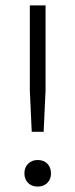

<svg xmlns="http://www.w3.org/2000/svg" viewBox="-20 -680 278 708"><path d="M148 -660V-347L141 -194H97L90 -347V-660ZM119 -90Q141 -90 154.5 -76.5Q168 -63 168 -40Q168 -19 154.5 -5.5Q141 8 119 8Q97 8 83.5 -5.5Q70 -19 70 -41Q70 -63 84 -76.5Q98 -90 119 -90Z"/></svg>

Font: Kantumruy Pro Light
Style: Regular
Weight: 300
Version: Version 1.002